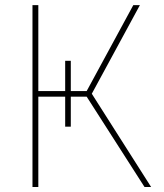

<svg xmlns="http://www.w3.org/2000/svg" viewBox="-20 -748 654 768"><path d="M240.7 -504.9H263.2V-241.2H240.7ZM109.9 0V-727.5H133.3V-383.8H326.7L513.2 -727.5H539.6L347.2 -373L584.5 0H558.1L326.7 -361.3H133.3V0Z"/></svg>

Font: Inter 16pt Thin
Style: Regular
Weight: 250
Version: Version 4.001;git-66647c0bb